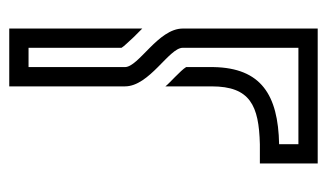

<svg xmlns="http://www.w3.org/2000/svg" viewBox="-166 -541 707 415"><g transform="rotate(90 187.5 -333.5)"><path d="M125 -250V-41.7H83.3V-242.7C80.2 -247.9 71.9 -256.2 60.4 -268.8L41.7 -287.5V0H166.7V-250C166.7 -303.2 83.3 -345.2 83.3 -375V-625H291.7V-583.3C184.9 -581.2 126.9 -544.2 125 -441.7V-382.3C132.1 -370.4 160.4 -345.9 166.7 -337.5V-437.5C166.7 -520.8 208.2 -539.6 291.7 -541.7H333.3V-666.7H41.7V-375C41.7 -321.8 125 -279.8 125 -250Z"/></g></svg>

Font: Sportrop
Style: Regular
Weight: 500
Version: Version 0.9